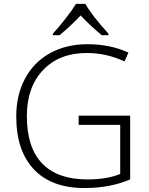

<svg xmlns="http://www.w3.org/2000/svg" viewBox="-20 -951 763 981"><path d="M381.8 -359.9H645V-34.2Q541.5 9.8 412.1 9.8Q243.2 9.8 153.1 -85.7Q63 -181.2 63 -356Q63 -464.8 107.7 -549.1Q152.3 -633.3 235.6 -679.2Q318.8 -725.1 426.8 -725.1Q543.5 -725.1 636.2 -682.1L616.2 -637.2Q523.4 -680.2 423.8 -680.2Q282.7 -680.2 200 -593Q117.2 -505.9 117.2 -357.9Q117.2 -196.8 195.8 -115.5Q274.4 -34.2 426.8 -34.2Q525.4 -34.2 594.2 -62V-313H381.8ZM250 -778.8Q280.3 -811.5 314.2 -855Q348.1 -898.4 368.2 -931.2H416Q449.2 -872.6 534.2 -778.8V-771H500Q440.4 -820.3 392.1 -872.1Q339.4 -816.4 284.2 -771H250Z"/></svg>

Font: JBL Sans
Style: Light
Weight: 300
Version: Version 1.10